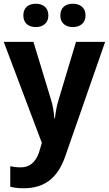

<svg xmlns="http://www.w3.org/2000/svg" viewBox="-20 -768 583 1028"><path d="M105 -685C105 -643 134 -623 172 -623C208 -623 239 -643 239 -685C239 -729 208 -748 172 -748C134 -748 105 -729 105 -685ZM303 -685C303 -643 333 -623 370 -623C407 -623 438 -643 438 -685C438 -729 407 -748 370 -748C333 -748 303 -729 303 -685ZM0 -544 204 -3 194 31C180 86 149 128 91 128C69 128 48 125 35 122V232C52 236 75 240 107 240C221 240 290 182 329 70L543 -544H387L295 -238C284 -204 278 -169 274 -134H271C268 -171 263 -205 252 -238L159 -544Z"/></svg>

Font: Noto Sans Display
Style: Bold
Weight: 700
Designer: Monotype Design Team
Foundry: Monotype Imaging Inc.
Version: Version 1.900